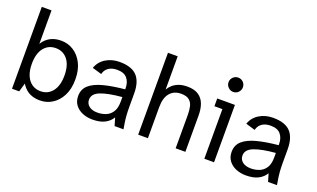

<svg xmlns="http://www.w3.org/2000/svg" viewBox="-77 -1131 2572 1560"><g transform="rotate(20 1209.0 -351.0)"><path d="M317 12Q278 12 247.5 1.5Q217 -9 194 -29Q171 -49 156 -75L134 0H72V-708H156V-418Q171 -444 194 -463.5Q217 -483 247.5 -493.5Q278 -504 317 -504Q374 -504 422.5 -473.5Q471 -443 500.5 -385.5Q530 -328 530 -246Q530 -164 500.5 -106.5Q471 -49 422.5 -18.5Q374 12 317 12ZM295 -60Q359 -60 397.5 -109Q436 -158 436 -246Q436 -335 397.5 -383.5Q359 -432 295 -432Q231 -432 192.5 -383.5Q154 -335 154 -246Q154 -187 171.5 -145.5Q189 -104 221 -82Q253 -60 295 -60Z M770 12Q723 12 683.5 -4.5Q644 -21 620.5 -52.5Q597 -84 597 -129Q597 -188 638 -224Q679 -260 755.5 -280Q832 -300 938 -310V-319Q938 -372 910.5 -404.5Q883 -437 824 -437Q778 -437 749 -416.5Q720 -396 712 -360L631 -384Q651 -441 702.5 -472.5Q754 -504 821 -504Q924 -504 971 -454.5Q1018 -405 1018 -303V-187Q1018 -146 1020.5 -112.5Q1023 -79 1027.5 -51.5Q1032 -24 1036 0H959L939 -68Q918 -31 876.5 -9.5Q835 12 770 12ZM789 -55Q829 -55 863 -69Q897 -83 917.5 -115.5Q938 -148 938 -204V-243Q820 -233 755 -208Q690 -183 690 -131Q690 -97 716.5 -76Q743 -55 789 -55Z M1163 0V-708H1247V-421Q1261 -445 1282.5 -463.5Q1304 -482 1334.5 -493Q1365 -504 1407 -504Q1467 -504 1503 -480Q1539 -456 1555 -413.5Q1571 -371 1571 -314V0H1487V-289Q1487 -327 1480 -359.5Q1473 -392 1449.5 -412Q1426 -432 1378 -432Q1317 -432 1282 -390.5Q1247 -349 1247 -269V0Z M1735 0V-429H1666V-496H1819V0ZM1769 -590Q1744 -590 1725.5 -608.5Q1707 -627 1707 -652Q1707 -678 1725.5 -696Q1744 -714 1769 -714Q1795 -714 1813 -696Q1831 -678 1831 -652Q1831 -627 1813 -608.5Q1795 -590 1769 -590Z M2097 12Q2050 12 2010.5 -4.5Q1971 -21 1947.5 -52.5Q1924 -84 1924 -129Q1924 -188 1965 -224Q2006 -260 2082.5 -280Q2159 -300 2265 -310V-319Q2265 -372 2237.5 -404.5Q2210 -437 2151 -437Q2105 -437 2076 -416.5Q2047 -396 2039 -360L1958 -384Q1978 -441 2029.5 -472.5Q2081 -504 2148 -504Q2251 -504 2298 -454.5Q2345 -405 2345 -303V-187Q2345 -146 2347.5 -112.5Q2350 -79 2354.5 -51.5Q2359 -24 2363 0H2286L2266 -68Q2245 -31 2203.5 -9.5Q2162 12 2097 12ZM2116 -55Q2156 -55 2190 -69Q2224 -83 2244.5 -115.5Q2265 -148 2265 -204V-243Q2147 -233 2082 -208Q2017 -183 2017 -131Q2017 -97 2043.5 -76Q2070 -55 2116 -55Z"/></g></svg>

Font: Atkinson Hyperlegible Next
Style: Regular
Weight: 400
Designer: Elliott Scott, Megan Eiswerth, Linus Boman, Theodore Petrosky, Letters from Sweden
Foundry: Applied Design Works, Letters from Sweden
Version: Version 2.001